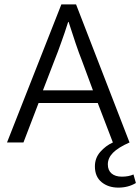

<svg xmlns="http://www.w3.org/2000/svg" viewBox="-20 -650 640 876"><path d="M260 -630H327L571 0Q519 23 495.5 47Q472 71 472 100Q472 127 489 141.5Q506 156 536 156Q567 156 589 146L600 185Q565 206 520 206Q474 206 443.5 181Q413 156 413 109Q413 71 437.5 43Q462 15 495 0L426 -180H156L87 0H12ZM176 -238H404L354 -373Q340 -408 325 -452.5Q310 -497 293 -550H291Q283 -524 275 -501Q267 -478 259.5 -457Q252 -436 244.5 -415.5Q237 -395 228 -373Z"/></svg>

Font: Mukta Vaani Light
Style: Regular
Weight: 300
Designer: Noopur Datye, Girish Dalvi, Yashodeep Gholap, Pallavi Karambelkar
Foundry: Ek Type
Version: Version 2.538;PS 1.000;hotconv 16.6.51;makeotf.lib2.5.65220;